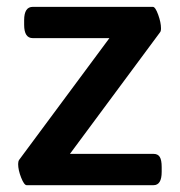

<svg xmlns="http://www.w3.org/2000/svg" viewBox="-20 -543 529 563"><path d="M428.2 -522.9Q435.5 -522.9 443.8 -500Q452.1 -477.1 452.1 -460Q452.1 -451.2 449.2 -448.2L185.1 -91.8H430.2Q442.9 -91.8 448.5 -82.8Q454.1 -73.7 454.1 -53.2V-39.1Q454.1 0 430.2 0H58.1Q50.8 0 42 -22.2Q33.2 -44.4 33.2 -62Q33.2 -69.8 36.1 -74.2L300.8 -431.2H76.2Q50.8 -431.2 50.8 -470.2V-483.9Q50.8 -522.9 76.2 -522.9Z"/></svg>

Font: Asap Symbol
Style: Regular
Weight: 900
Designer: Tania Quindós, Elena González Miranda, Marcela Romero, Pablo Cosgaya
Foundry: Omnibus-Type
Version: Version 1.000;PS 001.000;hotconv 1.0.70;makeotf.lib2.5.58329